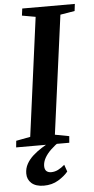

<svg xmlns="http://www.w3.org/2000/svg" viewBox="-71 -779 508 1035"><g transform="rotate(-5 183.0 -262.0)"><path d="M-7.5 0 -4 -35.5 73 -50 158.5 -692 85.5 -705 90.5 -743H375L370.5 -705L292.5 -692L206.5 -50L283 -35.5L280 0ZM123 218.5Q80 218 57.2 197.8Q34.5 177.5 34.5 145.5Q34.5 117 47.8 93.2Q61 69.5 82.8 50Q104.5 30.5 130 14.5Q155.5 -1.5 180 -14.5L207.5 -26L231 -13.5Q201.5 6.5 179.8 27.5Q158 48.5 146.2 69.8Q134.5 91 134 112.5Q134 132 143.5 140.8Q153 149.5 169.5 149.5Q188.5 149.5 206.2 140.8Q224 132 242.5 116L255.5 153.5Q236.5 177 202.5 197.8Q168.5 218.5 123 218.5Z"/></g></svg>

Font: Merriweather 60pt SemiBold
Style: Italic
Weight: 600
Italic angle: -7.8°
Version: Version 2.101